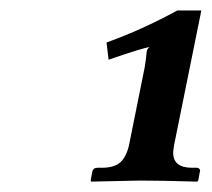

<svg xmlns="http://www.w3.org/2000/svg" viewBox="-20 -708 404 366"><path d="M226.1 -432.1 255.9 -580.1Q257.3 -588.4 258.3 -596.7Q259.3 -605 259.5 -608.2Q259.8 -611.3 261 -613.8Q262.2 -616.2 265.1 -618.2Q253.9 -617.2 187 -594.2L183.1 -627Q251 -651.4 317.9 -688H363.8L312 -432.1Q310.1 -420.4 310.1 -417Q310.1 -388.2 346.2 -388.2H355Q358.4 -388.2 360.4 -385.7Q362.3 -383.3 360.8 -379.9L357.9 -363.8L356 -361.8Q286.1 -363.8 247.1 -363.8L153.8 -361.8L152.8 -363.8L155.8 -379.9Q157.2 -388.2 166 -388.2H173.8Q198.2 -388.2 209.7 -398.9Q221.2 -409.7 226.1 -432.1Z"/></svg>

Font: Linux Libertine G
Style: Bold Italic
Weight: 700
Italic angle: -11.5°
Designer: Philipp H. Poll
Foundry: Philipp H. Poll
Version: Version 4.1.0